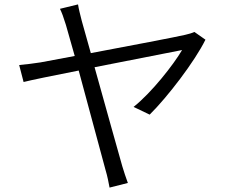

<svg xmlns="http://www.w3.org/2000/svg" viewBox="-20 -810 1040 871"><path d="M912 -630 862 -665C851 -660 834 -655 820 -652C783 -643 567 -602 392 -569L351 -715C343 -746 337 -770 334 -790L252 -770C260 -754 268 -733 279 -697L319 -556L164 -527C130 -522 101 -518 67 -515L87 -438C118 -446 220 -467 337 -490L459 -38C467 -12 473 19 477 41L560 20C552 -2 541 -34 535 -55C519 -109 460 -324 409 -505L806 -583C768 -518 669 -391 586 -325L659 -290C740 -370 864 -532 912 -630Z"/></svg>

Font: Noto Sans HK DemiLight
Style: Regular
Weight: 350
Designer: Ryoko NISHIZUKA 西塚涼子 (kana, bopomofo & ideographs); Paul D. Hunt (Latin, Greek & Cyrillic); Sandoll Communications 산돌커뮤니
Foundry: Adobe
Version: Version 2.004;hotconv 1.0.118;makeotfexe 2.5.65603